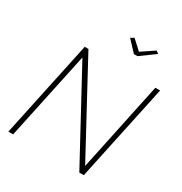

<svg xmlns="http://www.w3.org/2000/svg" viewBox="-207 -1069 1156 1221"><g transform="rotate(30 371.0 -459.0)"><path d="M181 -710H208L562 -55L700 -709H735L584 0H551L202 -644L65 0H30ZM402 -904 427 -918 495 -855 589 -918 608 -904 501 -826H475Z"/></g></svg>

Font: Raleway Thin ExtraLight
Style: Italic
Weight: 250
Italic angle: -12°
Version: Version 4.026